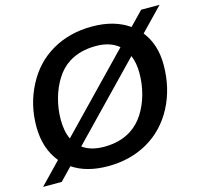

<svg xmlns="http://www.w3.org/2000/svg" viewBox="-107 -833 1028 977"><g transform="rotate(-15 407.5 -345.0)"><path d="M698.7 -595.7Q755.9 -523.9 755.9 -415.5Q755.4 -292 703.6 -193.8Q651.4 -95.2 559.6 -42.7Q467.8 9.8 350.6 9.8Q236.8 9.8 164.1 -40L100.6 25.9H2.4L111.3 -86.9Q48.8 -162.6 48.8 -279.8Q48.8 -395.5 100.6 -494.1Q151.9 -592.8 243.7 -645.5Q335.4 -698.2 453.1 -698.2Q570.3 -698.2 647.9 -643.6L717.8 -715.8H814.9ZM447.3 -597.2Q361.8 -597.2 302.2 -558.6Q262.2 -532.7 234.6 -488.3Q207 -443.8 192.4 -390.1Q177.7 -336.4 177.7 -280.8Q177.7 -218.8 197.8 -177.2L566.9 -559.1Q521.5 -597.2 447.3 -597.2ZM626 -407.2Q626 -460.9 608.9 -501L243.2 -122.6Q286.1 -90.8 356.4 -90.8Q440.9 -90.8 500.5 -129.4Q540.5 -155.3 568.4 -198.5Q596.2 -241.7 611.1 -295.7Q626 -349.6 626 -407.2Z"/></g></svg>

Font: Arimo SemiBold
Style: Italic
Weight: 600
Italic angle: -12°
Version: Version 1.33